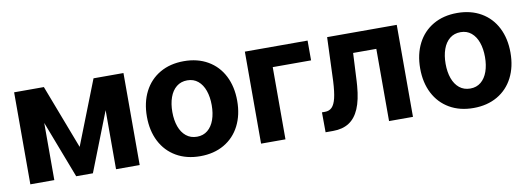

<svg xmlns="http://www.w3.org/2000/svg" viewBox="-49 -808 3002 1090"><g transform="rotate(-10 1452.5 -263.0)"><path d="M514.1 -530.4H624.9L417 0H320.7L117.7 -530.4H227.9L369 -160.7ZM194.6 0H56.4V-530.4H194.6ZM550.4 -530.4H686.7V0H550.4Z M774.7 -263.2Q774.7 -344.9 806.4 -406.9Q838.2 -468.9 897.1 -503.1Q956.1 -537.3 1035.2 -537.3Q1114.3 -537.3 1173.2 -503.1Q1232.1 -468.9 1263.7 -406.9Q1295.3 -344.9 1295.3 -263.2Q1295.3 -181.9 1263.7 -120Q1232.1 -58.1 1173.2 -23.9Q1114.3 10.3 1035.2 10.3Q956.1 10.3 897.1 -23.9Q838.2 -58.1 806.4 -120Q774.7 -181.9 774.7 -263.2ZM1148.5 -264Q1148.5 -311.1 1135.6 -347.9Q1122.6 -384.7 1097.3 -405.7Q1072 -426.7 1035.9 -426.7Q999.2 -426.7 973.5 -405.9Q947.7 -385.1 934.6 -348.2Q921.5 -311.3 921.5 -264Q921.5 -216.9 934.6 -180.2Q947.7 -143.6 973.5 -122.7Q999.2 -101.8 1035.9 -101.8Q1072 -101.8 1097.3 -122.7Q1122.6 -143.6 1135.6 -180.3Q1148.5 -217.1 1148.5 -264Z M1748.1 -416.3H1527.1V0H1386.5V-530.4H1748.1Z M1757.7 -114.9H1775.4Q1800.1 -114.9 1815.5 -130.5Q1830.9 -146.1 1839.4 -181.2Q1847.9 -216.3 1851.1 -277.9Q1851.3 -284.8 1851.8 -295.6L1860.7 -530.4H2262.1V0H2124.2V-416.3H1990.5L1982.3 -253.2L1980.5 -227.9Q1974.1 -147.7 1952.6 -97.7Q1931.1 -47.7 1893.8 -23.9Q1856.5 0 1802 0H1758.4Z M2350 -263.2Q2350 -344.9 2381.7 -406.9Q2413.5 -468.9 2472.4 -503.1Q2531.3 -537.3 2610.4 -537.3Q2689.5 -537.3 2748.5 -503.1Q2807.4 -468.9 2839 -406.9Q2870.6 -344.9 2870.6 -263.2Q2870.6 -181.9 2839 -120Q2807.4 -58.1 2748.5 -23.9Q2689.5 10.3 2610.4 10.3Q2531.3 10.3 2472.4 -23.9Q2413.5 -58.1 2381.7 -120Q2350 -181.9 2350 -263.2ZM2723.8 -264Q2723.8 -311.1 2710.9 -347.9Q2697.9 -384.7 2672.6 -405.7Q2647.2 -426.7 2611.2 -426.7Q2574.5 -426.7 2548.7 -405.9Q2523 -385.1 2509.9 -348.2Q2496.8 -311.3 2496.8 -264Q2496.8 -216.9 2509.9 -180.2Q2523 -143.6 2548.7 -122.7Q2574.5 -101.8 2611.2 -101.8Q2647.2 -101.8 2672.6 -122.7Q2697.9 -143.6 2710.9 -180.3Q2723.8 -217.1 2723.8 -264Z"/></g></svg>

Font: Pretendard Variable
Style: Regular
Weight: 400
Designer: Base glyphs from Inter by Rasmus Andersson; Hangul glyphs from Noto Sans CJK(Source Han Sans) by Jang Soo-young and Kang
Foundry: Kil Hyung-jin
Version: Version 1.100;FEAKit 1.0